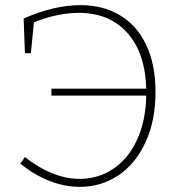

<svg xmlns="http://www.w3.org/2000/svg" viewBox="-20 -720 701 747"><path d="M585 -362Q585 -250 546 -166Q507 -82 440 -37.5Q373 7 291 7Q173 7 59 -83L77 -109Q130 -67 184 -45.5Q238 -24 290 -24Q361 -24 419.5 -62.5Q478 -101 512.5 -174.5Q547 -248 549 -348H180V-375H549Q545 -515 475 -592.5Q405 -670 287 -670Q204 -670 112 -633L100 -513H77L72 -648Q191 -700 293 -700Q381 -700 447 -660.5Q513 -621 549 -545Q585 -469 585 -362Z"/></svg>

Font: Bitter Pro ExtraLight
Style: Regular
Weight: 275
Designer: Sol Matas, and Bitter project Authors
Foundry: Sol Matas
Version: Version 1.010